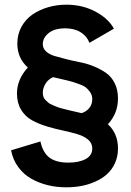

<svg xmlns="http://www.w3.org/2000/svg" viewBox="-20 -798 565 828"><path d="M265.6 9.8Q223.6 9.8 185.8 0.5Q147.9 -8.8 115 -27.3Q82 -45.9 58.8 -77.4Q35.6 -108.9 27.8 -149.9L154.3 -188Q165 -139.2 193.8 -117.9Q222.7 -96.7 274.4 -96.7Q320.8 -96.7 349.4 -112.1Q377.9 -127.4 377.9 -157.7Q377.9 -180.7 360.1 -195.8Q342.3 -210.9 313.5 -219.5Q284.7 -228 250.2 -235.4Q215.8 -242.7 181.2 -253.2Q146.5 -263.7 117.7 -279.5Q88.9 -295.4 71 -324.7Q53.2 -354 53.2 -394.5Q53.2 -456.1 100.1 -506.8Q54.7 -547.4 54.7 -609.9Q54.7 -649.9 72.5 -682.4Q90.3 -714.8 120.1 -735.4Q149.9 -755.9 187.5 -766.8Q225.1 -777.8 265.6 -777.8Q335.9 -777.8 391.6 -748Q447.3 -718.3 471.2 -674.3L365.7 -613.3Q355 -642.1 327.9 -658.9Q300.8 -675.8 261.2 -675.8Q214.8 -675.8 189.7 -655.3Q164.6 -634.8 164.6 -607.9Q164.6 -589.4 178.5 -576.4Q192.4 -563.5 215.1 -556.6Q237.8 -549.8 267.1 -542.5Q296.4 -535.2 326.7 -529.3Q356.9 -523.4 386.2 -511.2Q415.5 -499 438.2 -482.9Q460.9 -466.8 474.9 -438.7Q488.8 -410.6 488.8 -373.5Q488.8 -309.1 445.3 -262.2Q488.8 -222.2 488.8 -157.7Q488.8 -122.6 475.6 -94Q462.4 -65.4 440.9 -46.4Q419.4 -27.3 390.1 -14.4Q360.8 -1.5 329.8 4.2Q298.8 9.8 265.6 9.8ZM332 -310.1Q354 -317.4 366 -333.3Q377.9 -349.1 377.9 -370.1Q377.9 -386.7 369.1 -399.9Q360.4 -413.1 349.9 -421.1Q339.4 -429.2 315.2 -437.5Q291 -445.8 276.4 -449.5Q261.7 -453.1 228 -460.9Q215.3 -463.9 209 -465.3Q187 -455.6 175.8 -436.3Q164.6 -417 164.6 -398.9Q164.6 -389.6 167 -381.6Q169.4 -373.5 176 -366.9Q182.6 -360.4 188.5 -355.2Q194.3 -350.1 206.5 -345Q218.8 -339.8 226.6 -336.7Q234.4 -333.5 251 -329.3Q267.6 -325.2 276.1 -323Q284.7 -320.8 304.2 -316.4Q323.7 -312 332 -310.1Z"/></svg>

Font: Acari Sans Neue Black
Style: Regular
Weight: 900
Designer: Alfredo Marco Pradil
Foundry: Alfredo Marco Pradil
Version: Version 1.045;June 16, 2019;FontCreator 11.5.0.2425 64-bit; 